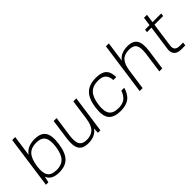

<svg xmlns="http://www.w3.org/2000/svg" viewBox="107 -1557 2423 2423"><g transform="rotate(-45 1318.5 -345.0)"><path d="M310.5 9.8Q175.8 9.8 142.6 -82L124 0H80.1L178.2 -700.2H231.4L192.4 -420.9Q252.9 -509.8 383.8 -509.8Q495.6 -509.8 536.9 -448.2Q578.1 -386.7 559.1 -250Q540 -113.3 481.2 -51.8Q422.4 9.8 310.5 9.8ZM307.1 -36.1V-35.2Q396.5 -35.2 443.8 -85.4Q491.2 -135.7 506.8 -248Q522.5 -360.8 489.5 -411.9Q456.5 -462.9 367.2 -462.9Q277.8 -462.9 230.2 -411.4Q182.6 -359.9 166.5 -245.1Q151.4 -134.8 184.6 -85.4Q217.8 -36.1 307.1 -36.1Z M1011.2 -73.2Q954.6 9.8 830.6 9.8Q733.9 9.8 698.2 -47.1Q662.6 -104 680.2 -230L717.8 -500H770L731.9 -230Q717.3 -125.5 744.1 -80.3Q771 -35.2 846.7 -35.2Q885.7 -35.2 916 -46.1Q946.3 -57.1 965.6 -74.7Q984.9 -92.3 998.8 -119.6Q1012.7 -147 1019.8 -174.6Q1026.9 -202.1 1032.2 -238.8L1068.8 -500H1122.1L1051.8 0H1007.8Z M1592.8 -167H1645Q1618.2 -74.2 1562 -32.2Q1505.9 9.8 1408.2 9.8Q1286.6 9.8 1240 -51.8Q1193.4 -113.3 1212.4 -250Q1231.4 -386.2 1295.4 -448Q1359.4 -509.8 1481 -509.8Q1578.6 -509.8 1623.3 -467.8Q1668 -425.8 1668.5 -333H1616.2Q1611.8 -401.9 1577.9 -433.3Q1543.9 -464.8 1474.6 -464.8Q1380.4 -464.8 1330.3 -413.6Q1280.3 -362.3 1264.6 -250Q1249 -136.7 1284.4 -85.9Q1319.8 -35.2 1414.6 -35.2Q1483.9 -35.2 1526.4 -66.7Q1568.8 -98.1 1592.8 -167Z M1753.4 0H1752.4L1850.6 -700.2H1902.8L1864.7 -430.2Q1920.4 -509.8 2043.9 -509.8Q2140.6 -509.8 2176.3 -452.9Q2211.9 -396 2194.3 -270L2156.2 0H2103.5L2141.1 -270Q2155.8 -374.5 2129.6 -419.7Q2103.5 -464.8 2027.8 -464.8Q1943.8 -464.8 1900.9 -419.7Q1857.9 -374.5 1843.3 -270L1805.2 0Z M2430.7 -133.8Q2418 -44.9 2515.1 -44.9H2573.2L2566.9 0H2495.1Q2428.2 0 2398.4 -34.7Q2368.7 -69.3 2377 -128.9L2423.8 -460H2343.8L2349.1 -500H2429.2L2445.3 -615.2H2498.5L2482.4 -500H2637.2L2631.8 -460H2476.6Z"/></g></svg>

Font: Fivo Sans Light
Style: Regular
Weight: 300
Designer: Alexander Slobzheninov
Foundry: Alexander Slobzheninov
Version: 1.0